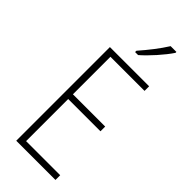

<svg xmlns="http://www.w3.org/2000/svg" viewBox="-300 -992 1035 1035"><g transform="rotate(45 217.5 -474.5)"><path d="M356 -942V-949H312C282 -901 242 -850 199 -801V-791H222C266 -829 325 -895 356 -942ZM383 0V-36H123V-357H369V-393H123V-679H383V-714H84V0Z"/></g></svg>

Font: Noto Sans Hebrew Condensed ExtraLight
Style: Regular
Weight: 200
Width: 3
Designer: Monotype Design Team
Foundry: Monotype Imaging Inc.
Version: Version 2.004